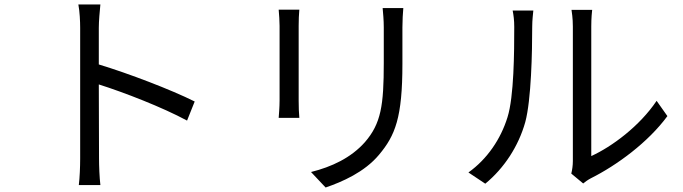

<svg xmlns="http://www.w3.org/2000/svg" viewBox="-20 -794 3040 855"><path d="M847 -342C741 -395 552 -467 420 -507V-670C420 -700 424 -743 427 -774H329C335 -743 337 -698 337 -670V-88C337 -51 335 -2 331 30H427C423 -3 421 -56 421 -88L420 -418C531 -383 704 -316 813 -257Z M1221 -751C1223 -732 1225 -697 1225 -679V-346C1225 -316 1222 -284 1221 -269H1313C1311 -287 1310 -320 1310 -345V-679C1310 -703 1311 -732 1313 -751ZM1684 -758C1686 -734 1689 -705 1689 -672V-514C1689 -325 1677 -244 1605 -161C1543 -91 1457 -51 1365 -28L1430 41C1503 16 1603 -27 1668 -105C1740 -191 1772 -270 1772 -510V-672C1772 -705 1774 -734 1776 -758Z M2141 24C2225 -45 2289 -143 2319 -250C2346 -350 2350 -564 2350 -675C2350 -705 2354 -735 2355 -747H2263C2267 -726 2270 -704 2270 -674C2270 -563 2269 -364 2240 -272C2210 -175 2150 -86 2066 -26ZM2577 23C2587 15 2596 8 2611 0C2727 -58 2866 -160 2952 -277L2904 -345C2828 -232 2705 -141 2613 -99V-676C2613 -714 2616 -742 2617 -750H2525C2526 -742 2531 -714 2531 -676V-77C2531 -57 2528 -37 2524 -21Z"/></svg>

Font: Noto Sans Mono CJK JP Regular
Style: Regular
Weight: 400
Designer: Ryoko NISHIZUKA (kana & ideographs); Paul D. Hunt (Latin, Greek & Cyrillic); Wenlong ZHANG (bopomofo); Sandoll Communica
Foundry: Adobe Systems Incorporated
Version: Version 1.004;PS 1.004;hotconv 1.0.82;makeotf.lib2.5.63406